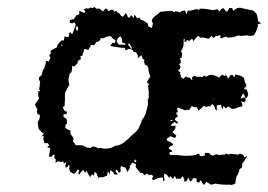

<svg xmlns="http://www.w3.org/2000/svg" viewBox="-20 -528 769 550"><path d="M80 -229 86 -237 89 -242 92 -247Q91 -248 89 -257L90 -262V-267H94Q96 -268 94 -270L93 -271L92 -272Q94 -282 95 -296Q94 -296 91 -299L92 -303V-307L96 -310L100 -314L101 -319L102 -324Q103 -327 107 -333Q107 -336 110 -343Q112 -351 112 -353H116L120 -352L122 -358L125 -363L123 -365L121 -368L124 -373L126 -377L125 -380L124 -382L134 -388L144 -393V-399Q145 -400 149 -404.5Q153 -409 156 -412H163Q165 -422 165 -424L169 -423L173 -421Q178 -423 178 -428V-432L181 -435Q183 -437 183 -434L184 -432L185 -431H187Q188 -431 188 -432Q196 -454 197 -457L195 -461L193 -464L190 -463L187 -461Q186 -461 180 -463V-471Q181 -471 191 -473L195 -478L199 -484L203 -486L207 -487V-497L214 -494L221 -491L223 -493L225 -494Q223 -496 222 -499Q220 -501 220 -501L224 -503L227 -504H230L233 -503L236 -505L238 -506H241L245 -505L251 -508Q253 -506 255 -504L257 -503H260L264 -504L269 -500L275 -495L279 -500L282 -504Q289 -501 291 -496L295 -498L298 -500H304L306 -497L308 -494L313 -498L316 -492H318L320 -491L323 -488L325 -485Q327 -482 331 -480Q338 -485 340 -491L344 -485L347 -478H352Q353 -481 355 -485L359 -481L362 -477Q364 -479 364 -481V-483L365 -485Q367 -485 367 -484L373 -475L379 -478Q380 -476 381.5 -474Q383 -472 383 -471Q388 -471 393 -468L398 -464L403 -461Q403 -460 405 -452L410 -450L415 -448L417 -455L418 -462Q416 -464 415 -467Q415 -474 421 -479L428 -485L435 -490L437 -492L438 -494L455 -496L472 -497L476 -495L480 -493L483 -496Q489 -495 495 -492Q501 -498 510 -498L512 -493L513 -487L515 -490L516 -493L519 -498Q522 -498 524 -497L535 -500L545 -502L548 -500L550 -498Q550 -499 551 -501Q552 -502 552 -503Q567 -504 588 -499L593 -500H597L600 -501H604Q606 -499 607 -496Q610 -496 612 -499L614 -502L617 -504H621L624 -500Q626 -496 627 -495Q628 -496 632 -496Q636 -503 637 -505H645Q646 -501 649 -497L653 -501L658 -504L662 -505L667 -506L685 -502L705 -498L707 -496L710 -494L715 -488L718 -477L720 -466L724 -464L729 -461L723 -460L718 -458L719 -456V-453L716 -446L714 -439Q711 -431 706 -426H702L697 -425L691 -426Q686 -428 684 -426H679Q674 -426 673 -425H670L667 -426Q663 -427 661 -425Q659 -427 657 -425L655 -424L653 -423Q651 -422 648 -421.5Q645 -421 643 -421L632 -420L630 -422L628 -423Q619 -421 614 -418Q610 -419 611 -422L612 -424V-426L611 -427H609L606 -426L604 -425Q600 -424 598 -425L596 -423Q595 -421 593 -419L589 -422L585 -425L584 -423Q582 -421 581 -420Q578 -417 577 -417Q560 -422 553 -420L551 -423Q550 -424 550 -425Q546 -424 545 -423L543 -421L541 -419Q535 -411 534 -410Q532 -416 530 -417Q523 -412 522 -410L519 -412L517 -414L514 -411L511 -407Q507 -409 509 -412V-417L507 -416L506 -415V-403Q506 -401 505.5 -397.5Q505 -394 504 -392L501 -386L498 -380L500 -378L502 -376L501 -369L500 -362Q496 -362 495 -361L497 -357L498 -352Q498 -347 493 -344L497 -338Q497 -330 490 -326L491 -325Q492 -324 493.5 -323Q495 -322 497 -321L496 -318L495 -315L497 -314L499 -312L498 -310L497 -307L500 -306Q503 -304 505 -302L509 -306L513 -309L516 -307L520 -305L522 -306H524L525 -304L526 -302Q528 -299 530 -299Q532 -301 531 -302L530 -304V-306L531 -307Q532 -308 533.5 -309Q535 -310 537 -311Q540 -310 542 -308H551L560 -307L565 -312L568 -310L571 -308Q573 -310 576 -311Q581 -315 589 -313L594 -312Q599 -310 602 -309L604 -308L605 -306H607L612 -310L616 -314Q622 -312 623 -310L625 -312L627 -313Q631 -310 633 -302L637 -308L641 -313Q644 -313 645 -314L647 -312L648 -310Q649 -310 652 -307Q653 -309 653 -314Q667 -314 679 -305L680 -300L681 -295Q683 -288 686 -285Q686 -283 685 -280Q684 -279 684 -278Q681 -278 680 -277V-273Q681 -272 686 -272L689 -265L691 -257L689 -252L687 -247Q686 -247 685 -248Q684 -248 682 -249L684 -241Q683 -238 680 -235L671 -238L673 -231L675 -224Q659 -220 653 -217Q651 -216 644 -216L639 -220L634 -223L626 -217Q624 -221 621 -224Q618 -221 618 -214Q614 -221 613 -228L607 -227L601 -226V-211L598 -214L596 -216Q596 -224 588 -230L585 -227L582 -223Q577 -223 575 -224Q575 -222 572 -221L564 -225Q563 -224 558 -219.5Q553 -215 549 -211Q546 -215 544 -221H535L532 -223L529 -224L526 -219L522 -213Q516 -213 514 -214L513 -213Q512 -212 511 -212L500 -216L490 -220Q486 -218 488 -213L489 -210V-206H487L484 -205Q484 -203 487 -200Q490 -197 489 -194Q486 -193 481 -188Q481 -182 487 -181L488 -179Q490 -177 491 -176Q487 -173 484 -175L482 -177L480 -179L474 -174L469 -169Q470 -169 472 -167L479 -168H485Q482 -166 482 -164L483 -162V-161L480 -157L478 -154L474 -149Q484 -141 485 -140Q484 -135 481 -133L475 -135L468 -138L463 -134L458 -131V-126L463 -123L469 -121Q475 -117 476 -113L473 -111L469 -110Q464 -107 463 -103L466 -101L469 -99Q474 -98 472 -93Q471 -92 465 -92L467 -84H485L504 -82Q525 -81 540 -84L543 -85L545 -87Q548 -88 551 -87L552 -84V-82Q557 -79 567 -83Q567 -87 566 -88Q569 -91 573 -90H576L580 -89L582 -85L591 -82Q599 -89 607 -84L616 -85H624L627 -88L631 -87L634 -85L640 -87Q644 -88 646 -87L662 -85Q664 -85 667 -88L672 -86L676 -85L678 -81L680 -77Q684 -79 686 -81L687 -80V-79Q679 -65 674 -60V-55L673 -48L670 -46L666 -43Q664 -32 658 -23L657 -20L656 -17Q656 -16 654 -2Q651 0 642 2L639 1H635Q620 2 596 -2Q592 0 584 1L578 -3L571 -7L565 1Q563 1 562 0Q561 -2 558.5 -6Q556 -10 555 -12L553 -9L550 -5L547 -6L543 -7V-17Q537 -17 534 -18Q531 -14 527 -8Q520 -12 520 -20L518 -17L517 -14L514 -9Q513 -8 508 -8Q508 -18 503 -23Q500 -21 498 -16H484Q484 -18 483 -20Q482 -22 481 -24L478 -20L475 -16L468 -23Q465 -23 465 -17L462 -22L459 -26L455 -29L451 -31Q448 -20 452 -13L447 -8V-19Q442 -20 433 -18L426 -15L420 -12Q418 -14 415 -15Q418 -22 419 -24Q415 -27 411 -28L408 -27L406 -26L404 -29L402 -31L400 -30Q399 -29 397 -28Q395 -27 393 -26Q391 -30 388 -33H386L383 -32L376 -40L369 -49V-58Q367 -59 363.5 -60.5Q360 -62 359 -62L356 -58L352 -53V-46Q350 -44 348 -40Q346 -36 345 -35L342 -42L339 -48L333 -50L327 -52Q325 -48 325 -45L326 -41L325 -37Q325 -34 322 -33Q321 -33 319 -35L317 -39L314 -42Q311 -40 311 -39L312 -37L311 -36L313 -34L315 -33Q317 -31 316 -28H312L307 -29Q305 -37 295 -40V-28L292 -33L289 -37Q288 -33 287 -28V-25L282 -23L277 -21Q271 -19 266 -21L263 -18Q262 -19 261 -19L259 -25L257 -31Q254 -34 251 -36L250 -30L248 -24L246 -27L244 -29L241 -25L239 -21Q236 -23 233 -29L230 -34L229 -39L223 -33Q223 -35 221 -37Q221 -38 220 -39Q220 -40 219 -42Q211 -34 206 -27Q204 -30 205 -34L206 -37L207 -40L205 -42H202Q197 -31 191 -30L186 -33L181 -36L180 -40L178 -43Q179 -46 179 -55Q177 -57 175 -52Q172 -49 168 -47V-50L167 -53Q169 -61 170 -64L167 -62L165 -61L163 -59Q161 -65 161 -66L155 -64Q154 -64 146 -66L140 -62Q138 -64 139 -67L140 -68V-71L138 -73L136 -76V-85H133L130 -82L127 -79H120Q121 -86 124 -103L120 -105L116 -106Q115 -107 117 -109L119 -110H121Q120 -114 117 -118H107Q107 -120 106 -123Q105 -127 105 -128L103 -130L105 -133L107 -136Q103 -138 100 -139L106 -145Q103 -146 97 -152Q92 -156 90 -161L89 -169L88 -178Q92 -184 94 -191V-199L91 -200L88 -201Q83 -210 88 -215Q85 -216 80 -229ZM160 -221 162 -216 165 -211Q167 -209 172 -208Q172 -206 171 -203Q170 -201 170 -201H162V-193L167 -190L171 -186Q172 -183 172 -174L170 -173L168 -171Q167 -169 167 -162L171 -159L174 -157L178 -155L182 -154V-144L187 -138L191 -131L189 -123L192 -120L194 -117Q194 -115 198 -112H209L219 -111Q225 -105 239 -104L241 -106L244 -108Q247 -109 251 -108L256 -106L261 -103L266 -104H270L280 -102Q298 -102 311 -111Q318 -110 327 -115L334 -119L340 -124Q348 -130 355 -138Q369 -150 370 -151Q376 -157 380 -167L384 -176L387 -185Q394 -194 395 -197Q397 -200 399 -209L402 -221Q405 -230 403 -243L405 -245L406 -247V-267L405 -272V-277Q403 -282 407 -287L406 -288L404 -289L401 -292Q401 -293 402.5 -295.5Q404 -298 406.5 -302.5Q409 -307 411 -310Q408 -314 406 -324L405 -332L402 -340L395 -343L394 -347L392 -351Q392 -352 393 -353Q394 -354 394 -356Q391 -359 388 -360V-362L387 -365Q387 -366 386 -367Q386 -368 385 -370L380 -366L378 -364L375 -361V-369L372 -374L370 -378Q369 -379 363 -379Q360 -388 349 -388L345 -386L340 -384Q338 -388 337 -391H328L316 -393Q298 -395 296 -397Q297 -398 303 -406L306 -405L309 -404L310 -409L311 -414L307 -415L305 -416L301 -420L298 -424Q294 -425 285 -423L280 -420L274 -418L272 -419H269Q268 -415 263 -409H260L256 -408L253 -403L249 -398L245 -399H241L237 -392L233 -385Q225 -387 222 -388Q220 -386 220 -381Q218 -375 217 -374Q217 -370 216 -369L210 -366L211 -363L212 -359L207 -356L202 -352L203 -350V-348L198 -343L193 -337L187 -340Q187 -337 186.5 -332.5Q186 -328 185.5 -325.5Q185 -323 185 -322L181 -318L179 -315Q177 -308 176 -299Q177 -289 179 -286Q177 -282 172.5 -274Q168 -266 166 -262V-242L165 -224Q162 -223 160 -221ZM323 -424 320 -420 317 -417Q313 -412 315 -407L318 -404L321 -400H340Q339 -404 336 -405H333L330 -406Q330 -415 329 -417Q328 -422 323 -424ZM670 -246 676 -248 682 -249Q680 -257 677 -260L674 -256L671 -251Q670 -250 670 -246ZM349 -405 348 -402 347 -399 352 -394 356 -388 357 -389Q358 -390 358 -391L354 -398ZM200 -453 198 -450Q197 -449 197 -448Q197 -444 201 -439Q206 -445 203 -451Q202 -452 202 -452Q200 -452 200 -453ZM368 -63Q368 -65 371 -65Q371 -66 370 -67.5Q369 -69 368 -70Q367 -71 367 -72Q362 -64 368 -63ZM468 -182Q472 -179 475 -184Q469 -186 468 -182ZM154 -398 156 -397 158 -396 159 -397V-398Q158 -398 156 -400ZM491 -303Q493 -305 490 -305Q491 -304 491 -303ZM277 -36H276V-33H277ZM593 -245H592V-242H593ZM185 -67 183 -69ZM497 -386H496L497 -385ZM610 -430 611 -431Q610 -431 610 -430ZM630 -229Q630 -230 631 -230Q630 -230 630 -229Z"/></svg>

Font: Kom-post
Style: Regular
Weight: 400
Designer: @guaschetti
Foundry: guaschetti
Version: Version 1.00 December 6, 2021, initial release